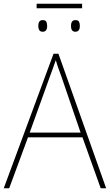

<svg xmlns="http://www.w3.org/2000/svg" viewBox="-20 -1002 585 1022"><path d="M409 -296H138L245 -593Q252 -613 261 -636.5Q270 -660 277 -682Q285 -654 293 -632.5Q301 -611 307 -594ZM516 0H545L291 -716H265L0 0H29L129 -271H419ZM417 -982H175V-958H417ZM381 -895Q358 -895 358 -864Q358 -833 381 -833Q405 -833 405 -864Q405 -876 401 -885.5Q397 -895 381 -895ZM207 -895Q184 -895 184 -864Q184 -833 207 -833Q231 -833 231 -864Q231 -876 227 -885.5Q223 -895 207 -895Z"/></svg>

Font: Noto Sans Display Thin
Style: Regular
Weight: 250
Designer: Monotype Design Team
Foundry: Monotype Imaging Inc.
Version: Version 1.900